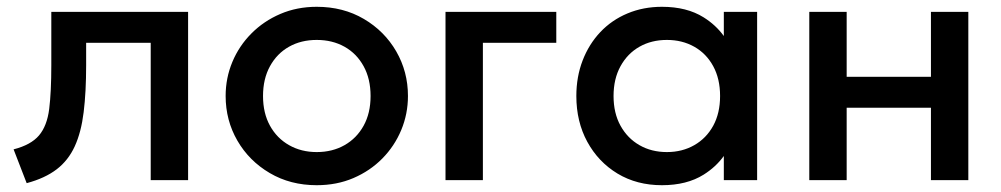

<svg xmlns="http://www.w3.org/2000/svg" viewBox="-20 -530 2946 565"><path d="M58.5 9 20 -90.5Q71 -103.5 94.8 -131.5Q118.5 -159.5 124.8 -209.5Q131 -259.5 131 -338.5V-495H533.5V0H423.5V-404H233.5V-338.5Q233.5 -259 226.2 -200Q219 -141 200 -99.5Q181 -58 146.8 -31.8Q112.5 -5.5 58.5 9Z M912 15Q834.5 15 773.8 -20.8Q713 -56.5 678.5 -116.2Q644 -176 644 -247.5Q644 -300.5 663.8 -347.8Q683.5 -395 719.8 -431.5Q756 -468 805 -489Q854 -510 912 -510Q990 -510 1050.8 -474.2Q1111.5 -438.5 1146 -378.8Q1180.5 -319 1180.5 -247.5Q1180.5 -195 1160.8 -147.5Q1141 -100 1105 -63.5Q1069 -27 1020 -6Q971 15 912 15ZM912 -82.5Q958 -82.5 993.8 -102.8Q1029.5 -123 1050 -160Q1070.5 -197 1070.5 -247.5Q1070.5 -298 1050 -335.2Q1029.5 -372.5 993.8 -392.5Q958 -412.5 912 -412.5Q866 -412.5 830.5 -392.5Q795 -372.5 774.5 -335.2Q754 -298 754 -247.5Q754 -197 774.5 -160Q795 -123 830.8 -102.8Q866.5 -82.5 912 -82.5Z M1291 0V-495H1617V-404H1401V0Z M1928 15Q1854 15 1797.2 -19.2Q1740.5 -53.5 1708.2 -112.8Q1676 -172 1676 -247.5Q1676 -304 1694.5 -352Q1713 -400 1746.5 -435.5Q1780 -471 1826.5 -490.5Q1873 -510 1928 -510Q2001 -510 2050.5 -479Q2086.5 -456.5 2110 -424V-495H2208V0H2110V-71Q2086.5 -38.5 2050.5 -16Q2001 15 1928 15ZM1942.5 -82.5Q1987.5 -82.5 2023 -102.8Q2058.5 -123 2078.8 -160Q2099 -197 2099 -247.5Q2099 -298 2078.8 -335.2Q2058.5 -372.5 2023 -392.5Q1987.5 -412.5 1942.5 -412.5Q1897 -412.5 1861.8 -392.5Q1826.5 -372.5 1806 -335.2Q1785.5 -298 1785.5 -247.5Q1785.5 -197 1806 -160Q1826.5 -123 1861.8 -102.8Q1897 -82.5 1942.5 -82.5Z M2361.5 0V-495H2471.5V-304H2719.5V-495H2829.5V0H2719.5V-213H2471.5V0Z"/></svg>

Font: Geologica EX
Style: Regular
Weight: 400
Designer: Sindre Bremnes, Frode Helland
Foundry: Monokrom Skriftforlag AS
Version: Version 1.010;gftools[0.9.28]